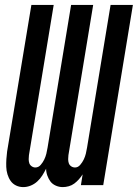

<svg xmlns="http://www.w3.org/2000/svg" viewBox="-20 -755 562 783"><path d="M75 8Q59 8 45.5 1.5Q32 -5 23.5 -17Q15 -29 10.5 -44Q6 -59 5.5 -74.5Q5 -90 6 -106Q7 -122 9 -137L108 -735H199L98 -122Q97 -114 97 -105.5Q97 -97 99.5 -89.5Q102 -82 109 -77Q116 -72 124 -72Q137 -72 146 -82.5Q155 -93 160.5 -104.5Q166 -116 169 -128Q172 -140 174 -153L270 -735H360L259 -122Q258 -114 258 -105.5Q258 -97 260.5 -89.5Q263 -82 270 -77Q277 -72 286 -72Q298 -72 307 -82.5Q316 -93 321.5 -104.5Q327 -116 330 -128Q333 -140 335 -153L431 -735H522L401 0H310L317 -44Q310 -33 301.5 -23.5Q293 -14 283 -6.5Q273 1 260.5 4.5Q248 8 236 8Q221 8 207.5 2Q194 -4 186 -14.5Q178 -25 173 -39Q168 -53 168 -67Q161 -53 152.5 -39.5Q144 -26 132 -15Q120 -4 105 2Q90 8 75 8Z"/></svg>

Font: Iosevka SS18 Medium
Style: Italic
Weight: 500
Italic angle: -9°
Monospace: yes
Designer: Belleve Invis
Foundry: Belleve Invis
Version: Version 25.1.1; ttfautohint (v1.8.4)